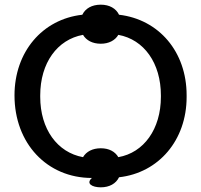

<svg xmlns="http://www.w3.org/2000/svg" viewBox="-20 -761 861 821"><path d="M373 0C346 24 374 40 411 40C448 40 476 24 489 -3C659 -22 778 -162 778 -346V-354C778 -539 660 -678 489 -698C476 -725 448 -741 411 -741C373 -741 345 -725 332 -698C161 -679 42 -539 42 -353C42 -148 181 0 373 0ZM335 -89C225 -109 152 -209 152 -347V-353C152 -492 225 -592 335 -612C349 -588 376 -574 411 -574C445 -574 472 -588 486 -612C596 -592 668 -491 668 -353V-347C668 -209 595 -108 486 -89C472 -113 446 -127 411 -127C376 -127 349 -113 335 -89Z"/></svg>

Font: Fixel Text Medium
Style: Regular
Weight: 500
Width: 4
Designer: AlfaBravo + MacPaw
Foundry: Kyrylo Tkachov, Marchela Mozhyna, Serhii Makarenko, Maria Weinstein, Zakhar Kryvoshyya
Version: Version 1.211